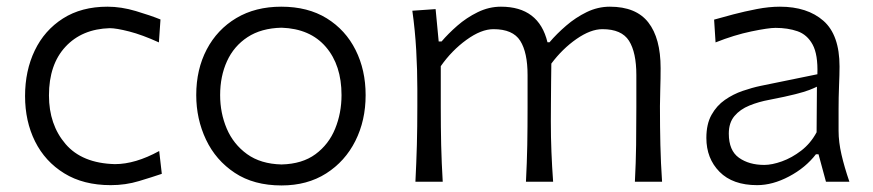

<svg xmlns="http://www.w3.org/2000/svg" viewBox="-20 -549 2637 580"><path d="M314.5 10.3Q231.9 10.3 174.1 -25.4Q116.2 -61 85.9 -121.8Q55.7 -182.6 55.7 -258.8Q55.7 -335.4 85 -396.5Q114.3 -457.5 170.2 -493.2Q226.1 -528.8 304.7 -528.8Q346.2 -528.8 390.4 -515.6Q434.6 -502.4 464.8 -490.2L460 -420.9Q409.7 -443.8 370.4 -453.9Q331.1 -463.9 311.5 -463.9Q227.5 -461.4 177.7 -407.7Q127.9 -354 127.9 -260.7Q127.9 -172.4 178 -114Q228 -55.7 327.1 -53.2Q388.7 -53.2 460.9 -92.8L468.8 -23.9Q440.4 -14.2 399.9 -2Q359.4 10.3 314.5 10.3Z M830.6 11.2Q746.6 11.2 689.2 -26.9Q631.8 -64.9 602.3 -127.2Q572.8 -189.5 572.8 -261.7Q572.8 -339.4 604.5 -399.7Q636.2 -460 693.8 -494.4Q751.5 -528.8 829.6 -528.8Q910.2 -528.8 967 -493.7Q1023.9 -458.5 1054.2 -397.9Q1084.5 -337.4 1084.5 -261.7Q1084.5 -185.1 1053.5 -123.3Q1022.5 -61.5 965.3 -25.1Q908.2 11.2 830.6 11.2ZM830.6 -52.2Q893.1 -53.7 933.1 -83.3Q973.1 -112.8 992.4 -160.2Q1011.7 -207.5 1011.7 -261.7Q1011.7 -352.1 964.4 -407.2Q917 -462.4 830.6 -465.3Q769 -463.9 727.8 -436.8Q686.5 -409.7 665.8 -364.3Q645 -318.8 645 -261.7Q645 -207.5 665 -160.4Q685.1 -113.3 726.3 -83.5Q767.6 -53.7 830.6 -52.2Z M1897.9 0Q1900.9 -57.6 1901.6 -110.8Q1902.3 -164.1 1902.3 -226.1V-322.3Q1902.3 -390.6 1880.1 -425.8Q1857.9 -460.9 1799.8 -460.9Q1764.2 -460.9 1721.4 -431.2Q1678.7 -401.4 1645.5 -356.9Q1645 -333 1644.8 -301.5Q1644.5 -270 1644.3 -238.5Q1644 -207 1644 -182.6Q1644 -133.8 1645.8 -90.1Q1647.5 -46.4 1650.9 0H1568.8Q1571.8 -57.6 1572.8 -110.8Q1573.7 -164.1 1573.7 -226.1V-322.3Q1573.7 -390.6 1551.5 -425.8Q1529.3 -460.9 1470.7 -460.9Q1433.6 -460.9 1389.2 -428.7Q1344.7 -396.5 1311.5 -349.1V-226.1Q1311.5 -164.1 1312.7 -110.8Q1314 -57.6 1317.4 0H1234.9Q1237.8 -57.6 1239.3 -111.1Q1240.7 -164.6 1240.7 -228.5V-280.8Q1240.7 -337.4 1237.3 -397.5Q1233.9 -457.5 1225.6 -516.6L1295.9 -521.5L1305.2 -423.8H1314Q1333.5 -446.8 1361.3 -471.2Q1389.2 -495.6 1423.1 -512.2Q1457 -528.8 1493.2 -528.8Q1607.9 -528.8 1633.8 -421.4H1640.1Q1661.6 -446.8 1690.2 -471.4Q1718.8 -496.1 1752.4 -512.5Q1786.1 -528.8 1822.3 -528.8Q1901.4 -528.8 1938.5 -481.2Q1975.6 -433.6 1975.6 -343.3Q1975.6 -310.1 1974.6 -280.8Q1973.6 -251.5 1973.6 -228.5Q1973.6 -164.6 1974.9 -111.1Q1976.1 -57.6 1980 0Z M2267.1 10.3Q2193.4 10.3 2153.6 -30Q2113.8 -70.3 2113.8 -132.3Q2113.8 -174.3 2129.4 -202.1Q2145 -230 2169.9 -247.3Q2194.8 -264.6 2223.4 -274.4Q2252 -284.2 2277.8 -289.6L2449.2 -324.7Q2451.2 -384.3 2434.8 -414.3Q2418.5 -444.3 2389.2 -454.6Q2359.9 -464.8 2322.8 -464.8Q2301.3 -464.8 2249.8 -454.1Q2198.2 -443.4 2141.6 -420.9L2137.2 -489.7Q2161.1 -496.6 2195.3 -505.6Q2229.5 -514.6 2266.4 -521.7Q2303.2 -528.8 2335.9 -528.8Q2418.9 -528.8 2467.5 -486.1Q2516.1 -443.4 2516.1 -348.1Q2516.1 -325.2 2514.6 -289.6Q2513.2 -253.9 2513.2 -220.2V-153.8Q2513.2 -120.1 2522 -82Q2530.8 -43.9 2545.9 0H2475.1L2452.6 -83H2444.8Q2413.1 -42 2363.5 -15.9Q2314 10.3 2267.1 10.3ZM2288.6 -50.8Q2312 -50.8 2342 -61.5Q2372.1 -72.3 2400.4 -94Q2428.7 -115.7 2446.8 -149.4L2447.8 -287.1Q2439 -282.7 2424.6 -277.1Q2410.2 -271.5 2382.3 -264.4Q2354.5 -257.3 2304.7 -247.6Q2272 -241.7 2243.9 -230.2Q2215.8 -218.8 2198.7 -198.5Q2181.6 -178.2 2181.6 -145.5Q2181.6 -94.2 2212.2 -72.5Q2242.7 -50.8 2288.6 -50.8Z"/></svg>

Font: Pinar Regular
Style: Regular
Weight: 400
Designer: Amin Abedi
Version: Version 3.000